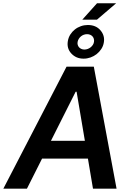

<svg xmlns="http://www.w3.org/2000/svg" viewBox="-41 -1125 785 1145"><path d="M355.8 -727.3H518.5L654.1 0H513.5L483.3 -179.3H209.9L119.7 0H-21ZM363.6 -880Q367.2 -901.3 378.2 -918.9Q389.2 -936.4 405.4 -949.2Q421.5 -962 441.4 -968.9Q461.3 -975.9 482.6 -975.9Q530.5 -975.9 557.5 -945Q585.6 -912.6 578.1 -871.1Q574.6 -850.1 563 -832.6Q551.5 -815 535.2 -802.2Q518.8 -789.4 498.8 -782.3Q478.7 -775.2 457.7 -775.2Q434.7 -775.2 416.5 -783Q398.4 -790.8 384.2 -806.1Q356.2 -836.3 363.6 -880ZM465.2 -285.2 415.8 -578.1H410.2L262.8 -285.2ZM449.9 -1007.8 537.6 -1105.5H651.6L537.3 -1007.8ZM462.4 -829.5Q471.9 -829.5 481.5 -832.9Q491.1 -836.3 499.1 -842.5Q507.1 -848.7 512.6 -857.1Q518.1 -865.4 519.5 -875.4Q521 -884.9 518.6 -893.3Q516.3 -901.6 510.8 -907.8Q505.3 -914.1 497 -917.6Q488.6 -921.2 478 -921.2Q468 -921.2 458.6 -917.8Q449.2 -914.4 441.8 -908.2Q434.3 -902 429 -893.6Q423.7 -885.3 421.9 -875.4Q420.1 -866.1 422.4 -857.8Q424.7 -849.4 430.2 -843.2Q435.7 -837 444.1 -833.3Q452.4 -829.5 462.4 -829.5Z"/></svg>

Font: Inter P Semi Bold
Style: Italic
Weight: 600
Italic angle: 9.39999°
Designer: Rasmus Andersson
Foundry: rsms
Version: Version 3.018;git-588b23468